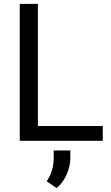

<svg xmlns="http://www.w3.org/2000/svg" viewBox="-20 -731 578 997"><path d="M176.8 -76.7V-710.9H82.5V0H513.7V-76.7ZM273.9 245.6C295.7 228 313.1 204.7 325.9 175.5C338.8 146.4 345.2 117 345.2 87.4V50.3H258.8V95.2C258.1 136.6 246.1 175 222.7 210.4Z"/></svg>

Font: Roboto1
Style: rg
Weight: 400
Designer: Google
Version: Version 2.137; 2017